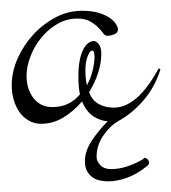

<svg xmlns="http://www.w3.org/2000/svg" viewBox="-20 -236 321 360"><path d="M181.2 -168.9Q176.8 -168.9 173.1 -174.1Q169.4 -179.2 163.6 -185.1Q157.7 -190.9 148.7 -196Q139.6 -201.2 125 -201.2Q104.5 -201.2 86.9 -190.7Q69.3 -180.2 56.6 -164.3Q43.9 -148.4 36.9 -129.6Q29.8 -110.8 29.8 -94.2Q29.8 -68.4 43 -51.8Q56.2 -35.2 78.1 -35.2Q95.2 -35.2 108.2 -41.7Q121.1 -48.3 129.9 -59.1Q127 -72.3 127 -91.8Q127 -112.8 130.1 -126Q133.3 -139.2 137.9 -146.5Q142.6 -153.8 147.5 -156.5Q152.3 -159.2 155.8 -159.2Q159.7 -159.2 164.8 -153.8Q169.9 -148.4 169.9 -134.8Q169.9 -117.7 163.8 -98.9Q157.7 -80.1 147 -63Q152.8 -47.9 165 -41Q177.2 -34.2 192.9 -34.2Q206.5 -34.2 218.5 -40.3Q230.5 -46.4 241 -56.6Q251.5 -66.9 260.7 -80.3Q270 -93.8 277.8 -107.9L280.8 -106Q270.5 -72.8 249.3 -48.1Q228 -23.4 203.1 -9.8Q186 0 173.6 18.3Q161.1 36.6 161.1 58.1Q161.1 66.4 168.2 73.7Q175.3 81.1 188 81.1Q203.6 81.1 219.5 75.7Q235.4 70.3 249 62Q249.5 59.6 252.2 60.1Q254.9 60.5 257.1 63Q259.3 65.4 259.5 68.8Q259.8 72.3 255.9 75.2Q237.3 90.3 218.5 97.2Q199.7 104 183.1 104Q175.8 104 168 102.5Q160.2 101.1 153.8 96.7Q147.5 92.3 143.3 85Q139.2 77.6 139.2 65.9Q139.2 47.4 152.1 27.8Q165 8.3 182.1 -8.8Q169.9 -8.8 156 -17.3Q142.1 -25.9 133.8 -45.9Q118.7 -27.8 99.1 -15.9Q79.6 -3.9 57.1 -3.9Q44.4 -3.9 34.2 -9.8Q23.9 -15.6 16.8 -25.4Q9.8 -35.2 5.9 -48.3Q2 -61.5 2 -76.2Q2 -101.1 12.9 -126Q23.9 -150.9 42.2 -170.9Q60.5 -190.9 84.2 -203.4Q107.9 -215.8 133.8 -215.8Q152.8 -215.8 165.8 -211.7Q178.7 -207.5 186.5 -201.9Q194.3 -196.3 197.8 -190.4Q201.2 -184.6 201.2 -181.2Q201.2 -174.3 194.1 -171.6Q187 -168.9 181.2 -168.9ZM140.1 -104Q140.1 -87.9 143.1 -76.2Q150.4 -89.8 153.8 -104.2Q157.2 -118.7 157.2 -128.9Q157.2 -141.1 152.8 -141.1Q148.4 -141.1 144.3 -130.4Q140.1 -119.6 140.1 -104Z"/></svg>

Font: Stalemate
Style: Regular
Weight: 400
Designer: Astigmatic (AOETI)
Foundry: Astigmatic (AOETI)
Version: Version 001.000